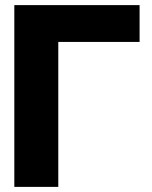

<svg xmlns="http://www.w3.org/2000/svg" viewBox="-20 -731 593 751"><path d="M36 0H208V-567H526V-711H36Z"/></svg>

Font: Asimov Pro
Style: Ult
Weight: 900
Designer: Google
Version: Version 2.000980; 2014